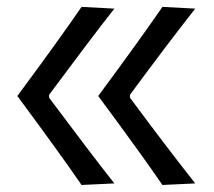

<svg xmlns="http://www.w3.org/2000/svg" viewBox="-20 -524 608 546"><path d="M305.2 -2.4 211.9 2Q152.3 -85 29.3 -251Q147.5 -410.6 211.9 -504.4L305.2 -499.5Q238.8 -415 119.6 -254.4V-246.1Q238.8 -86.4 305.2 -2.4ZM535.2 -2.4 441.9 2Q382.3 -85 259.3 -251Q377.4 -410.6 441.9 -504.4L535.2 -499.5Q453.1 -395 349.6 -254.4V-246.1Q453.1 -106.4 535.2 -2.4Z"/></svg>

Font: Commissioner Flair
Style: Regular
Weight: 400
Designer: Kostas Bartsokas
Foundry: Kostas Bartsokas
Version: Version 1.000